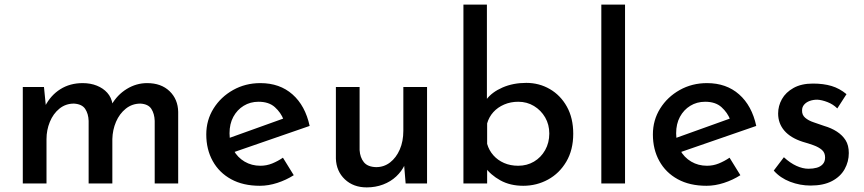

<svg xmlns="http://www.w3.org/2000/svg" viewBox="-20 -797 3755 834"><path d="M171 -419 180 -329 176 -336Q200 -383 242 -409.5Q284 -436 339 -436Q373 -436 400.5 -425Q428 -414 446 -394Q464 -374 469 -344L464 -341Q489 -385 530.5 -410.5Q572 -436 619 -436Q680 -436 716.5 -401Q753 -366 754 -311V0H652V-272Q651 -303 637.5 -324Q624 -345 590 -347Q554 -347 526.5 -325Q499 -303 484 -268Q469 -233 468 -193V0H365V-272Q364 -303 350 -324Q336 -345 301 -347Q265 -347 238 -325Q211 -303 196.5 -267.5Q182 -232 182 -193V0H79V-419Z M1109 10Q1036 10 984 -18.5Q932 -47 904 -97.5Q876 -148 876 -213Q876 -275 907.5 -325.5Q939 -376 992.5 -406Q1046 -436 1111 -436Q1195 -436 1250.5 -387Q1306 -338 1325 -250L984 -132L960 -192L1233 -290L1212 -277Q1200 -308 1174 -331.5Q1148 -355 1103 -355Q1067 -355 1038.5 -337.5Q1010 -320 993.5 -289.5Q977 -259 977 -218Q977 -176 994.5 -144.5Q1012 -113 1042.5 -95Q1073 -77 1111 -77Q1138 -77 1162.5 -87Q1187 -97 1209 -112L1256 -36Q1223 -15 1184.5 -2.5Q1146 10 1109 10Z M1573 17Q1515 17 1478 -18Q1441 -53 1439 -108V-419H1542V-145Q1544 -113 1560.5 -92.5Q1577 -72 1614 -71Q1648 -71 1674.5 -91.5Q1701 -112 1716.5 -147.5Q1732 -183 1732 -229V-419H1835V0H1742L1734 -97L1738 -81Q1725 -53 1701 -30.5Q1677 -8 1644 4.5Q1611 17 1573 17Z M2253 10Q2196 10 2153.5 -13.5Q2111 -37 2085 -73L2096 -102V0H1993V-777H2095V-328L2093 -365Q2117 -397 2163 -417Q2209 -437 2266 -437Q2322 -437 2368.5 -410Q2415 -383 2442.5 -333.5Q2470 -284 2470 -216Q2470 -146 2440 -95Q2410 -44 2360.5 -17Q2311 10 2253 10ZM2231 -77Q2269 -77 2299.5 -95Q2330 -113 2348 -145Q2366 -177 2366 -217Q2366 -256 2348 -287Q2330 -318 2299.5 -336.5Q2269 -355 2231 -355Q2198 -355 2170 -343Q2142 -331 2123 -310Q2104 -289 2096 -261V-172Q2104 -144 2123 -122.5Q2142 -101 2169.5 -89Q2197 -77 2231 -77Z M2592 -777H2695V0H2592Z M3049 10Q2976 10 2924 -18.5Q2872 -47 2844 -97.5Q2816 -148 2816 -213Q2816 -275 2847.5 -325.5Q2879 -376 2932.5 -406Q2986 -436 3051 -436Q3135 -436 3190.5 -387Q3246 -338 3265 -250L2924 -132L2900 -192L3173 -290L3152 -277Q3140 -308 3114 -331.5Q3088 -355 3043 -355Q3007 -355 2978.5 -337.5Q2950 -320 2933.5 -289.5Q2917 -259 2917 -218Q2917 -176 2934.5 -144.5Q2952 -113 2982.5 -95Q3013 -77 3051 -77Q3078 -77 3102.5 -87Q3127 -97 3149 -112L3196 -36Q3163 -15 3124.5 -2.5Q3086 10 3049 10Z M3501 9Q3455 9 3412 -7.5Q3369 -24 3341 -56L3385 -114Q3412 -89 3439.5 -76.5Q3467 -64 3492 -64Q3512 -64 3528 -68.5Q3544 -73 3554 -84Q3564 -95 3564 -113Q3564 -134 3550 -146Q3536 -158 3514 -166Q3492 -174 3467 -181Q3414 -198 3387 -229.5Q3360 -261 3360 -304Q3360 -337 3376.5 -366.5Q3393 -396 3427 -415Q3461 -434 3511 -434Q3557 -434 3592 -423.5Q3627 -413 3657 -388L3617 -326Q3599 -344 3574.5 -353.5Q3550 -363 3530 -364Q3512 -364 3497 -358.5Q3482 -353 3473 -342.5Q3464 -332 3464 -318Q3463 -298 3477.5 -285.5Q3492 -273 3515 -265.5Q3538 -258 3560 -250Q3591 -241 3615 -225.5Q3639 -210 3653 -188Q3667 -166 3667 -132Q3667 -95 3649 -62.5Q3631 -30 3594 -10.5Q3557 9 3501 9Z"/></svg>

Font: Josefin Sans Medium
Style: Regular
Weight: 500
Designer: Santiago Orozco
Foundry: Typemade
Version: Version 2.001